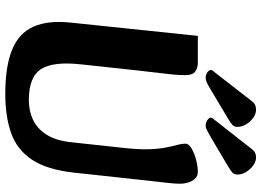

<svg xmlns="http://www.w3.org/2000/svg" viewBox="-148 -802 966 709"><g transform="rotate(90 334.5 -447.0)"><path d="M325 16Q225 16 163.5 -9Q102 -34 78 -88Q54 -142 63 -226L112 -695H212Q230 -695 243.5 -685.5Q257 -676 257 -649Q257 -625 254.5 -601Q252 -577 248 -545Q244 -513 239 -466L217 -262Q206 -160 235 -115.5Q264 -71 349 -71Q388 -71 421 -86Q454 -101 476.5 -136Q499 -171 505 -230L526 -424Q532 -480 530.5 -517Q529 -554 524 -578.5Q519 -603 514.5 -619.5Q510 -636 510 -649Q510 -662 528.5 -672.5Q547 -683 571 -689Q595 -695 614 -695Q630 -695 639.5 -684.5Q649 -674 653.5 -659Q658 -644 658 -631Q658 -614 655 -585Q652 -556 648 -524L617 -238Q606 -138 569.5 -83Q533 -28 472 -6Q411 16 325 16ZM247 -758Q243 -753 240.5 -750Q238 -747 238 -744Q238 -736 247 -730Q256 -724 267 -724Q274 -724 282.5 -727.5Q291 -731 306 -740L420 -808Q433 -816 440.5 -822.5Q448 -829 448 -841Q448 -858 438.5 -873.5Q429 -889 414.5 -899.5Q400 -910 385 -910Q365 -910 355 -897ZM423 -758Q419 -753 416.5 -750Q414 -747 414 -744Q414 -736 423.5 -730Q433 -724 444 -724Q449 -724 454 -726Q459 -728 468.5 -733Q478 -738 493 -747L596 -808Q609 -816 616.5 -822.5Q624 -829 624 -841Q624 -858 614.5 -873.5Q605 -889 590.5 -899.5Q576 -910 561 -910Q542 -910 532 -897Z"/></g></svg>

Font: Alkatra SemiBold
Style: Regular
Weight: 600
Designer: Suman Bhandary
Version: Version 1.100;gftools[0.9.22]